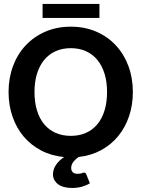

<svg xmlns="http://www.w3.org/2000/svg" viewBox="-20 -791 716 973"><path d="M405.3 83.5Q413.6 83.5 417 91.8L435.5 137.7Q419.9 147.9 396.2 154.8Q372.6 161.6 346.2 161.6Q298.8 161.6 273.7 142.1Q248.5 122.6 248.5 91.8Q248.5 68.4 262.7 46.1Q276.9 23.9 304.7 4.9Q241.2 -1 189.2 -28.1Q137.2 -55.2 100.3 -98.6Q63.5 -142.1 43.5 -200Q23.4 -257.8 23.4 -324.7Q23.4 -395.5 46.1 -456.3Q68.8 -517.1 110.4 -561.3Q151.9 -605.5 210 -630.6Q268.1 -655.8 338.9 -655.8Q409.7 -655.8 467.8 -630.6Q525.9 -605.5 567.1 -561Q608.4 -516.6 630.9 -456.1Q653.3 -395.5 653.3 -324.7Q653.3 -258.3 633.8 -201.2Q614.3 -144 578.4 -100.6Q542.5 -57.1 491.9 -29.8Q441.4 -2.4 378.9 4.4Q363.3 14.6 352.1 28.8Q340.8 43 340.8 60.5Q340.8 74.2 349.1 82Q357.4 89.8 372.6 89.8Q380.9 89.8 386.2 88.9Q391.6 87.9 395 86.7Q398.4 85.4 400.6 84.5Q402.8 83.5 405.3 83.5ZM522.5 -324.7Q522.5 -376.5 509.8 -417.5Q497.1 -458.5 473.4 -487.3Q449.7 -516.1 415.8 -531.5Q381.8 -546.9 338.9 -546.9Q295.9 -546.9 261.7 -531.5Q227.5 -516.1 203.9 -487.3Q180.2 -458.5 167.5 -417.5Q154.8 -376.5 154.8 -324.7Q154.8 -272.5 167.5 -231.2Q180.2 -189.9 203.9 -161.4Q227.5 -132.8 261.7 -117.7Q295.9 -102.5 338.9 -102.5Q381.8 -102.5 415.8 -117.7Q449.7 -132.8 473.4 -161.4Q497.1 -189.9 509.8 -231.2Q522.5 -272.5 522.5 -324.7ZM195.8 -771H483.9V-700.2H195.8Z"/></svg>

Font: Carlito
Style: Bold
Weight: 700
Designer: Lukasz Dziedzic
Foundry: tyPoland Lukasz Dziedzic
Version: Version 1.104